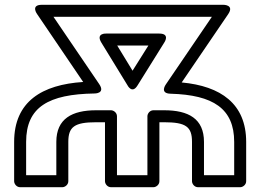

<svg xmlns="http://www.w3.org/2000/svg" viewBox="-20 -756 1084 801"><path d="M89 -164C89 -310 183 -363 374 -366C374 -366 421 -365 394 -405L203 -686H864L672 -404C672 -404 644 -366 692 -365C869 -360 957 -303 957 -164V-25H831V-164C831 -261 766 -296 665 -296H620C605 -296 595 -282 595 -271V-25H468V-271C468 -286 454 -296 443 -296H381C281 -296 215 -261 215 -164V-25H89ZM39 -164V0C39 11 49 25 64 25H240C251 25 265 15 265 0V-164C265 -227 291 -246 381 -246H418V0C418 11 428 25 443 25H620C631 25 645 15 645 0V-246H665C756 -246 781 -227 781 -164V0C781 11 791 25 806 25H982C993 25 1007 15 1007 0V-164C1007 -323 901 -397 738 -412L932 -697C959 -737 911 -736 911 -736H155C106 -736 135 -697 135 -697L327 -414C156 -403 39 -333 39 -164ZM554 -400 665 -578C665 -578 692 -616 644 -616H424C424 -616 378 -619 403 -578L512 -400C512 -400 531 -362 554 -400ZM533 -461 469 -566H599Z"/></svg>

Font: Asimov
Style: XWidOu
Weight: 500
Designer: Google
Version: Version 2.000980; 2014